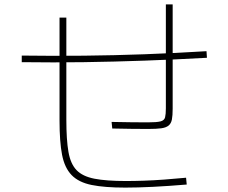

<svg xmlns="http://www.w3.org/2000/svg" viewBox="-20 -822 1040 874"><path d="M550 32Q456 32 397 20Q338 8 306 -25Q274 -58 262.5 -117.5Q251 -177 251 -273V-742H282V-277Q282 -186 291.5 -131Q301 -76 328.5 -47.5Q356 -19 410 -8.5Q464 2 552 2Q591 2 635 0.5Q679 -1 727 -4.5Q775 -8 827 -13L830 18Q747 25 676.5 28.5Q606 32 550 32ZM79 -539V-569Q224 -567 362 -568.5Q500 -570 637.5 -575Q775 -580 920 -589L922 -559Q778 -551 639 -546Q500 -541 362 -539Q224 -537 79 -539ZM655 -235Q624 -235 578.5 -235.5Q533 -236 491 -237L488 -267Q532 -266 577 -265.5Q622 -265 653 -265Q694 -265 711 -269.5Q728 -274 731.5 -288Q735 -302 735 -329V-802H766V-327Q766 -296 762.5 -278Q759 -260 747.5 -250.5Q736 -241 714 -238Q692 -235 655 -235Z"/></svg>

Font: Murecho Thin ExtraLight
Style: Regular
Weight: 250
Version: Version 1.010